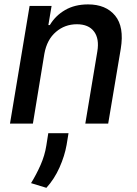

<svg xmlns="http://www.w3.org/2000/svg" viewBox="-20 -573 637 890"><path d="M185.7 -323.9 132.5 0H26.3L117.2 -545.5H219.1L204.2 -456.7H210.9Q236.9 -500.4 281.8 -526.5Q326.7 -552.6 388.1 -552.6Q470.9 -552.6 513.7 -500.5Q556.5 -448.5 539.8 -346.9L481.5 0H375.4L431.1 -334.2Q441.1 -393.5 415.8 -427Q390.6 -460.6 336.3 -460.6Q280.5 -460.6 239 -424.9Q197.4 -389.2 185.7 -323.9ZM297.6 44.4 288.7 98.7Q279.8 149.5 255.9 203.3Q231.9 257.1 195 297.6L123.9 275.9Q148.4 236.2 168 191.9Q187.5 147.7 194.6 102.6L203.8 44.4Z"/></svg>

Font: Inter UI Medium
Style: Italic
Weight: 500
Italic angle: 9.39999°
Designer: Rasmus Andersson
Foundry: rsms
Version: 3.2;8d6f07862